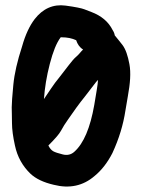

<svg xmlns="http://www.w3.org/2000/svg" viewBox="-20 -667 532 721"><path d="M411 -534C410 -541 407 -548 403 -554C387 -586 360 -608 323 -622C316 -625 307 -628 297 -632C287 -636 263 -641 226 -646C180 -652 141 -635 110 -595C91 -570 75 -536 63 -493C45 -438 34 -390 30 -348C26 -306 24 -278 24 -264C24 -250 25 -229 25 -205C25 -181 29 -153 36 -121C45 -78 65 -43 94 -15C114 4 143 18 182 27C241 42 292 31 335 -6C362 -28 384 -57 402 -92C427 -146 443 -199 451 -252C454 -270 457 -288 460 -305C469 -354 472 -394 466 -426C460 -458 452 -482 440 -498C428 -514 418 -525 411 -534ZM292 -481C288 -477 284 -473 280 -468C276 -463 271 -458 264 -452C257 -446 249 -436 238 -422C227 -408 216 -393 204 -378C192 -363 181 -349 172 -335C163 -321 154 -308 145 -295C148 -337 155 -381 167 -427C179 -473 192 -506 208 -527H210C233 -527 251 -523 266 -516C271 -501 279 -489 292 -481ZM348 -367C348 -359 346 -346 343 -327C340 -308 337 -290 334 -273C319 -187 294 -128 259 -97C247 -86 232 -83 216 -87C200 -91 187 -95 180 -99C173 -103 167 -110 162 -120V-121C186 -145 202 -163 209 -176C216 -189 225 -204 236 -219C247 -234 257 -249 267 -263C277 -277 288 -291 300 -306C312 -321 322 -334 330 -345C338 -356 344 -363 348 -367Z"/></svg>

Font: AppleStorm
Style: Xbd
Weight: 800
Foundry: Cannot Into Space Fonts
Version: Version 1.01